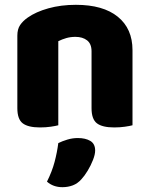

<svg xmlns="http://www.w3.org/2000/svg" viewBox="-20 -521 623 797"><path d="M530 -313V-221H360V-308Q360 -339 341.5 -353.5Q323 -368 293 -368Q273 -368 255.5 -363Q238 -358 222 -350V-221H52V-373Q52 -400 63.5 -417Q75 -434 95 -448Q129 -472 181 -486.5Q233 -501 295 -501Q408 -501 469 -451.5Q530 -402 530 -313ZM52 -264H222V-1Q211 2 190.5 5Q170 8 146 8Q97 8 74.5 -9Q52 -26 52 -72ZM360 -264H530V-1Q519 2 498.5 5Q478 8 454 8Q405 8 382.5 -9Q360 -26 360 -72ZM318 223Q302 241 282 248.5Q262 256 239 256Q201 256 175 233Q196 191 206.5 151.5Q217 112 222 73Q238 65 259.5 58.5Q281 52 303 52Q335 52 355 64Q375 76 375 104Q375 120 366 143Q357 166 344 187.5Q331 209 318 223Z"/></svg>

Font: Baloo Tamma 2 ExtraBold
Style: Regular
Weight: 800
Designer: Divya Kowshik, Shuchita Grover and Ek Type
Foundry: Ek Type
Version: Version 1.700